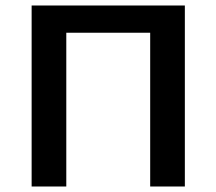

<svg xmlns="http://www.w3.org/2000/svg" viewBox="-20 -678 787 698"><path d="M526 0V-658H652V0ZM95 0V-658H221V0ZM134 -559V-658H613V-559Z"/></svg>

Font: Ysabeau Office
Style: Bold
Weight: 700
Designer: Christian Thalmann (Catharsis Fonts)
Version: Version 2.001;gftools[0.9.30]; featfreeze: tnum,lnum,ss02